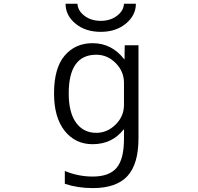

<svg xmlns="http://www.w3.org/2000/svg" viewBox="-20 -757 1040 1008"><path d="M707 -519.5V-30.3Q707 104.5 648.9 167.5Q590.8 230.5 466.8 230.5Q387.7 230.5 320.3 208V140.6Q390.6 169.9 466.8 169.9Q553.7 169.9 592.3 124Q630.9 78.1 630.9 -27.3V-77.1H628.9Q568.4 0 465.8 0Q375 0 319.3 -70.3Q263.7 -140.6 263.7 -266.6Q263.7 -399.4 319.3 -464.8Q375 -530.3 465.8 -530.3Q566.4 -530.3 631.8 -446.3H633.8L634.8 -519.5ZM630.9 -737.3H693.4Q693.4 -676.8 641.1 -633.3Q588.9 -589.8 508.8 -589.8Q428.7 -589.8 376.5 -632.8Q324.2 -675.8 324.2 -737.3H386.7Q388.7 -700.2 423.8 -673.8Q459 -647.5 508.8 -647.5Q558.6 -647.5 593.8 -673.8Q628.9 -700.2 630.9 -737.3ZM340.8 -266.6Q340.8 -166 379.4 -112.8Q418 -59.6 485.4 -59.6Q543 -59.6 586.9 -103Q630.9 -146.5 630.9 -206.1V-322.3Q630.9 -381.8 587.4 -425.8Q543.9 -469.7 485.4 -469.7Q340.8 -469.7 340.8 -266.6Z"/></svg>

Font: GenEi Gothic M SemiLight
Style: Regular
Weight: 350
Designer: o_tamon (Modified); [Source Han Sans]
Ryoko NISHIZUKA  (kana & ideographs); Paul D. Hunt (Latin, Greek & Cyrillic); Wenl
Version: Version 1.1a;Original Version 1.004